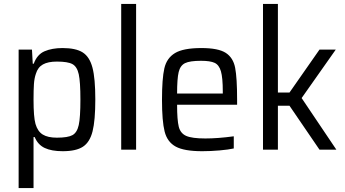

<svg xmlns="http://www.w3.org/2000/svg" viewBox="-20 -763 1761 979"><path d="M75 -510H143L147 -438H152Q169 -485 207 -501.5Q245 -518 299 -518Q367 -518 402 -495.5Q437 -473 451.5 -418Q466 -363 466 -256Q466 -149 452 -93.5Q438 -38 403 -15Q368 8 300 8Q243 8 208 -8.5Q173 -25 157 -64H151V196H75ZM390 -255Q390 -346 381.5 -384.5Q373 -423 349.5 -436Q326 -449 270 -449Q225 -449 199 -434.5Q173 -420 163 -387Q155 -364 153 -334Q151 -304 151 -255Q151 -166 161 -131Q172 -93 198 -77Q224 -61 270 -61Q326 -61 349.5 -74Q373 -87 381.5 -125.5Q390 -164 390 -255Z M598 0V-743H674V0Z M1189 -229H883Q883 -151 891.5 -117Q900 -83 929.5 -70Q959 -57 1027 -57Q1091 -57 1172 -68V-6Q1145 0 1099.5 4Q1054 8 1011 8Q919 8 876 -15.5Q833 -39 819.5 -92Q806 -145 806 -254Q806 -362 818 -414.5Q830 -467 872.5 -492.5Q915 -518 1007 -518Q1093 -518 1131 -493.5Q1169 -469 1179 -417.5Q1189 -366 1189 -255ZM883 -286H1116V-296Q1116 -367 1106.5 -399.5Q1097 -432 1074.5 -442.5Q1052 -453 1005 -453Q948 -453 923.5 -441Q899 -429 891 -395.5Q883 -362 883 -286Z M1609 0 1456 -224H1397V0H1321V-743H1397V-291H1456L1609 -510H1692L1518 -263L1695 0Z"/></svg>

Font: Assailand
Style: Regular
Weight: 400
Designer: Hector Gatti with collaboration of the Omnibus-Type team
Foundry: Omnibus-Type
Version: Version 0.072;October 19, 2019;FontCreator 12.0.0.2547 64-bi